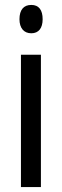

<svg xmlns="http://www.w3.org/2000/svg" viewBox="-20 -759 251 779"><path d="M107 -739C76 -739 59 -719 59 -681C59 -645 77 -624 107 -624C137 -624 153 -645 153 -681C153 -718 138 -739 107 -739ZM146 -537H65V0H146Z"/></svg>

Font: Noto Sans Myanmar UI ExtraCondensed
Style: Regular
Weight: 400
Width: 2
Designer: Monotype Design Team
Foundry: Monotype Imaging Inc.
Version: Version 2.103